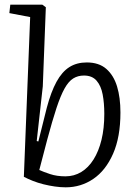

<svg xmlns="http://www.w3.org/2000/svg" viewBox="-20 -787 586 821"><path d="M261 14Q239 14 214.5 10.5Q190 7 166 1Q142 -5 120.5 -13.5Q99 -22 82 -31L109 -714L20 -731L24 -767H161L176 -756L163 -418L137 -184L144 -182L180 -326Q198 -394 221.5 -437Q245 -480 276.5 -500Q308 -520 351 -520Q403 -520 434.5 -492.5Q466 -465 480.5 -417.5Q495 -370 495 -306Q495 -201 463.5 -129.5Q432 -58 379 -22Q326 14 261 14ZM339 -464Q313 -464 293 -451.5Q273 -439 256 -408.5Q239 -378 221.5 -325Q204 -272 182 -190L148 -60Q166 -52 194.5 -42.5Q223 -33 260 -33Q297 -33 327.5 -51.5Q358 -70 380 -105Q402 -140 414 -189Q426 -238 426 -300Q426 -346 419 -383Q412 -420 393 -442Q374 -464 339 -464Z"/></svg>

Font: Literata 24pt Light
Style: Italic
Weight: 300
Italic angle: -2°
Designer: Latin by Veronika Burian and Jose Scaglione. Greek by Irene Vlachou. Cyrillic by Vera Evstafieva
Foundry: TypeTogether
Version: Version 3.103;gftools[0.9.29]